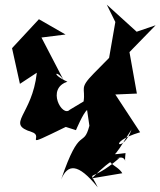

<svg xmlns="http://www.w3.org/2000/svg" viewBox="-20 -574 692 829"><path d="M281 -100C249 -66 178 -192 271 -221C186 -261 235 -276 263 -212L159 -412L263 -425L148 -491L32 -366L66 -212L139 -260C119 -74 2 -40 117 -4C177 15 57 75 264 -26L308 -12C308 -12 339 -86 356 -99L366 -31C339 70 326 -40 244 201C272 134 316 128 402 235C361 148 361 225 496 108C408 122 488 137 508 174L377 196C563 5 510 196 522 87C318 116 429 25 312 89C296 144 310 50 405 126C480 116 489 73 548 -15C511 91 431 43 585 -3L478 -166L571 -170L539 -349L652 -465L570 -437L441 -554L478 -479L451 -324L385 -257C320 -191 350 -196 341 -136Z"/></svg>

Font: Asimov Silicon
Style: Regular
Weight: 400
Designer: Google
Version: Version 2.000980; 2014